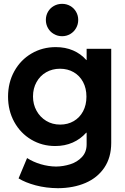

<svg xmlns="http://www.w3.org/2000/svg" viewBox="-20 -781 661 1014"><path d="M78.1 161.1 123 53.7Q154.8 74.2 195.1 86.2Q235.4 98.1 276.4 98.6Q314.5 98.1 351.3 86.4Q388.2 74.7 412.8 48.3Q437.5 22 437.5 -18.6V-80.1H435.1Q405.3 -46.4 363.8 -28.1Q322.3 -9.8 271.5 -9.8Q202.1 -9.8 145 -43.7Q87.9 -77.6 55.2 -137.2Q22.5 -196.8 22.5 -270.5Q22.5 -345.2 55.7 -405Q88.9 -464.8 146.5 -498.5Q204.1 -532.2 274.4 -532.2Q325.2 -532.2 366 -514.6Q406.7 -497.1 436 -463.9H437.5V-523.4H567.4V-26.4Q567.4 50.3 531.2 104Q495.1 157.7 431.6 185.1Q368.2 212.4 286.1 212.9Q223.1 212.4 168.2 197.8Q113.3 183.1 78.1 161.1ZM436.5 -270.5Q436.5 -314.5 418.7 -347.9Q400.9 -381.3 369.1 -399.7Q337.4 -418 296.9 -418Q256.3 -418 223.9 -399.4Q191.4 -380.9 172.9 -347.4Q154.3 -314 154.3 -271.5Q154.3 -230 172.9 -196.3Q191.4 -162.6 223.9 -142.8Q256.3 -123 297.9 -123Q337.9 -123 369.4 -141.4Q400.9 -159.7 418.7 -193.1Q436.5 -226.6 436.5 -270.5ZM222.2 -675.8Q222.2 -699.2 233.4 -718.8Q244.6 -738.3 264.4 -749.5Q284.2 -760.7 308.1 -760.7Q331.5 -760.7 351.1 -749.5Q370.6 -738.3 381.8 -718.8Q393.1 -699.2 393.1 -675.8Q393.1 -652.3 381.8 -632.6Q370.6 -612.8 351.1 -601.3Q331.5 -589.8 308.1 -589.8Q284.2 -589.8 264.4 -601.3Q244.6 -612.8 233.4 -632.6Q222.2 -652.3 222.2 -675.8Z"/></svg>

Font: Reddit Sans Chocolate
Style: Bold
Weight: 700
Designer: Stephen Hutchings
Foundry: Reddit
Version: Version 1.011